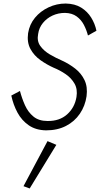

<svg xmlns="http://www.w3.org/2000/svg" viewBox="-20 -729 566 1087"><path d="M93 -214Q104 -172 121.5 -133Q139 -94 169.5 -69Q200 -44 249 -44Q317 -43 360 -81.5Q403 -120 413 -180Q420 -224 402 -255.5Q384 -287 352 -309Q320 -331 283 -346Q245 -363 209 -388.5Q173 -414 152.5 -451.5Q132 -489 139 -541Q147 -591 178 -628.5Q209 -666 255 -687.5Q301 -709 352 -709Q404 -708 439.5 -686Q475 -664 496.5 -629Q518 -594 526 -555L478 -528Q470 -559 455 -588Q440 -617 414 -636Q388 -655 348 -656Q310 -656 277.5 -641Q245 -626 223 -599Q201 -572 196 -537Q188 -497 208 -469Q228 -441 262 -421Q296 -401 333 -385Q372 -367 406 -340.5Q440 -314 458.5 -275.5Q477 -237 470 -184Q462 -129 432 -85Q402 -41 353.5 -16Q305 9 241 9Q183 8 143 -19.5Q103 -47 79 -91.5Q55 -136 44 -188ZM249 70 299 91 148 338 113 325Z"/></svg>

Font: Jost* Light
Style: Italic
Weight: 300
Italic angle: -10°
Version: Version 3.7